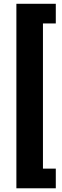

<svg xmlns="http://www.w3.org/2000/svg" viewBox="-20 -846 331 1030"><path d="M67.9 164.1V-825.7H279.3V-720.2H210.4V58.6H279.3V164.1Z"/></svg>

Font: Robotiche
Style: Bold
Weight: 700
Designer: Google
Version: Version 2.001